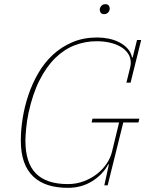

<svg xmlns="http://www.w3.org/2000/svg" viewBox="-20 -890 727 922"><path d="M306 12Q253 12 211.5 -1Q170 -14 140.5 -41.5Q111 -69 95.5 -112Q80 -155 80 -216Q80 -267 89 -323Q98 -379 116.5 -434Q135 -489 164 -539Q193 -589 234 -627Q275 -665 328 -687.5Q381 -710 447 -710Q474 -710 501.5 -704.5Q529 -699 552.5 -687Q576 -675 592.5 -657Q609 -639 614 -614H617L638 -698H658L607 -493H587L605 -566Q608 -579 608 -589Q608 -614 594.5 -633.5Q581 -653 558.5 -666Q536 -679 506.5 -685.5Q477 -692 444 -692Q389 -692 338.5 -672.5Q288 -653 245.5 -611.5Q203 -570 170 -505Q137 -440 117 -348Q109 -310 105.5 -272.5Q102 -235 102 -215Q102 -108 152.5 -57Q203 -6 306 -6Q346 -6 382 -19.5Q418 -33 445.5 -54.5Q473 -76 492 -104Q511 -132 518 -162L552 -302H420L424 -320H649L645 -302H572L497 0H481L503 -101H500Q473 -51 422 -19.5Q371 12 306 12ZM480 -822Q469 -822 464 -828.5Q459 -835 459 -843Q459 -851 463 -857Q466 -862 471.5 -866Q477 -870 486 -870Q497 -870 502 -863.5Q507 -857 507 -849Q507 -841 503 -835Q500 -830 494.5 -826Q489 -822 480 -822Z"/></svg>

Font: IBM Plex Serif Thin
Style: Italic
Weight: 100
Italic angle: -14°
Designer: Mike Abbink, Paul van der Laan, Pieter van Rosmalen
Foundry: Bold Monday
Version: Version 3.001